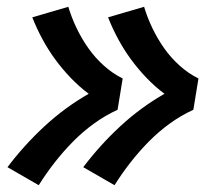

<svg xmlns="http://www.w3.org/2000/svg" viewBox="-20 -617 640 565"><path d="M317 -72 225 -125Q274 -190 334 -245.5Q394 -301 464 -341Q436 -362 411.5 -387.5Q387 -413 366 -441.5Q345 -470 328 -501.5Q311 -533 298 -566L404 -597Q414 -564 429 -533Q444 -502 463.5 -474.5Q483 -447 508.5 -424Q534 -401 564 -386L549 -294Q512 -277 479 -253Q446 -229 417.5 -200Q389 -171 364 -139Q339 -107 317 -72ZM94 -72 2 -125Q51 -190 111 -245.5Q171 -301 241 -341Q213 -362 188.5 -387.5Q164 -413 143 -441.5Q122 -470 105 -501.5Q88 -533 75 -566L181 -597Q191 -564 206 -533Q221 -502 240.5 -474.5Q260 -447 285.5 -424Q311 -401 341 -386L326 -294Q289 -277 256 -253Q223 -229 194.5 -200Q166 -171 141 -139Q116 -107 94 -72Z"/></svg>

Font: Iosevka Curly Heavy Extended
Style: Italic
Weight: 900
Width: 7
Italic angle: -9°
Monospace: yes
Designer: Belleve Invis
Foundry: Belleve Invis
Version: Version 11.1.0; ttfautohint (v1.8.3)